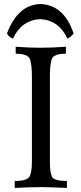

<svg xmlns="http://www.w3.org/2000/svg" viewBox="-20 -923 396 943"><path d="M308.6 0Q228 -3.9 181.2 -3.9Q126.5 -3.9 52.2 0V-34.2Q114.7 -34.2 125.7 -56.9Q136.7 -79.6 136.7 -129.9V-548.3Q136.7 -600.1 128.2 -629.6Q119.6 -659.2 57.1 -659.2V-693.4Q121.6 -688.5 181.2 -688.5Q233.4 -688.5 303.7 -693.4V-659.2Q242.2 -659.2 233.6 -631.1Q225.1 -603 225.1 -549.3V-127Q225.1 -75.7 235.4 -54.9Q245.6 -34.2 308.6 -34.2ZM176.3 -903.3Q293.9 -900.4 341.3 -758.8Q330.6 -742.2 311 -733.4Q270 -823.2 178.2 -829.1Q85.9 -824.2 43.5 -733.4Q23.4 -741.2 14.2 -758.8Q66.9 -898.4 176.3 -903.3Z"/></svg>

Font: Kelvinch
Style: Regular
Weight: 400
Designer: Paul James MIller
Foundry: High-Logic / Made with FontCreator
Version: Version 3.30 September 23, 2016